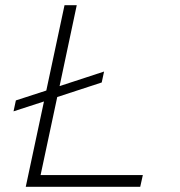

<svg xmlns="http://www.w3.org/2000/svg" viewBox="-20 -718 690 738"><path d="M41 -332 158 -370 228 -698H275L209 -387L380 -443L371 -401L200 -345L136 -45H529L519 0H79L149 -328L32 -290Z"/></svg>

Font: Azeret Mono Thin
Style: Italic
Weight: 100
Italic angle: -12°
Designer: Martin Vácha
Foundry: Displaay
Version: Version 1.000; Glyphs 3.0.3, build 3074